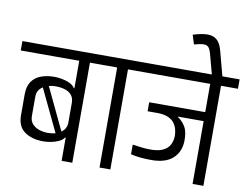

<svg xmlns="http://www.w3.org/2000/svg" viewBox="-132 -1291 1885 1451"><g transform="rotate(10 810.5 -566.0)"><path d="M508 0H426V-179H422Q407 -157 379 -144.5Q351 -132 320 -126.5Q289 -121 263 -121Q176 -121 120 -160.5Q64 -200 64 -287V-449Q64 -508 89.5 -545Q115 -582 160 -599Q205 -616 263 -616Q289 -616 320 -610.5Q351 -605 379 -592.5Q407 -580 422 -557H426V-768H-23V-840H639V-768H508ZM146 -295Q146 -259 165.5 -236Q185 -213 217 -201.5Q249 -190 285 -190Q302 -190 316.5 -192Q331 -194 345 -197L190 -522Q170 -510 158 -491Q146 -472 146 -444ZM386 -218Q404 -230 415 -249Q426 -268 426 -295V-444Q426 -482 407 -504.5Q388 -527 356 -537Q324 -547 285 -547Q272 -547 258.5 -545.5Q245 -544 233 -540Z M580 -768V-840H937V-768H800V0H717V-768Z M1314 -306Q1311 -223 1255.5 -173.5Q1200 -124 1092 -124Q1049 -124 1012 -127.5Q975 -131 934 -140V-214Q972 -208 1007.5 -204.5Q1043 -201 1060 -201Q1126 -199 1164.5 -216.5Q1203 -234 1219.5 -265.5Q1236 -297 1236 -335Q1236 -358 1229.5 -383.5Q1223 -409 1206.5 -431.5Q1190 -454 1158 -468Q1126 -482 1074 -482H1001V-551H1431V-768H865V-840H1644V-768H1514V0H1431V-482H1234V-479Q1269 -457 1292.5 -417.5Q1316 -378 1314 -306Z M1430 -839V-843L1390 -992Q1381 -1025 1368.5 -1039.5Q1356 -1054 1330.5 -1053.5Q1305 -1053 1258 -1040L1236 -1111Q1300 -1131 1344.5 -1132Q1389 -1133 1417.5 -1109.5Q1446 -1086 1461 -1030L1512 -839Z"/></g></svg>

Font: Matangi Medium
Style: Regular
Weight: 500
Designer: Prashant Pant
Foundry: The Graphic Ant
Version: Version 3.002